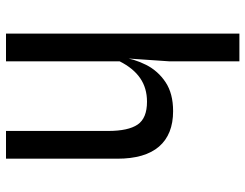

<svg xmlns="http://www.w3.org/2000/svg" viewBox="-109 -709 818 640"><g transform="rotate(90 300.0 -389.0)"><path d="M92 0V-778H184.5V-545.5L173.5 -384.5L181 -346L170 -381.5Q176 -427 196.2 -467Q216.5 -507 254.2 -532Q292 -557 350.5 -557Q428 -557 468.5 -510.2Q509 -463.5 509 -371V0H416.5V-340.5Q416.5 -407.5 395.2 -438.8Q374 -470 319 -470Q273.5 -470 240.5 -447.2Q207.5 -424.5 184.5 -379V0Z"/></g></svg>

Font: Spline Sans Mono
Style: Regular
Weight: 400
Monospace: yes
Designer: Eben Sorkin, Mirko Velimirovic
Foundry: Sorkin Type
Version: Version 1.004